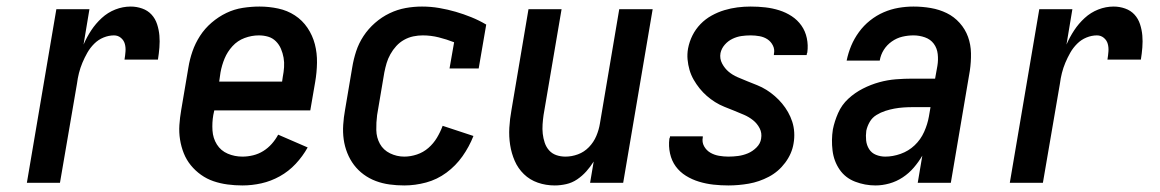

<svg xmlns="http://www.w3.org/2000/svg" viewBox="-20 -558 3540 586"><path d="M62 0 152 -530H253L235 -422Q245 -445 258.5 -465.5Q272 -486 290.5 -503Q309 -520 332 -529Q355 -538 379 -538Q397 -538 414 -532Q431 -526 442.5 -513.5Q454 -501 459.5 -484Q465 -467 466.5 -449.5Q468 -432 466.5 -413Q465 -394 462 -376H360Q362 -388 363 -400.5Q364 -413 361 -424Q358 -435 349 -442.5Q340 -450 328 -450Q312 -450 296 -443.5Q280 -437 267.5 -424.5Q255 -412 246.5 -397Q238 -382 231.5 -366.5Q225 -351 221 -335Q217 -319 215 -303L163 0Z M720 8Q697 8 674.5 5Q652 2 631.5 -5Q611 -12 593.5 -24.5Q576 -37 562.5 -53.5Q549 -70 541 -90Q533 -110 529.5 -132Q526 -154 527.5 -176.5Q529 -199 533 -222L555 -352Q559 -377 567.5 -401.5Q576 -426 590.5 -448.5Q605 -471 626 -489Q647 -507 671 -518.5Q695 -530 721 -534Q747 -538 772 -538Q801 -538 829 -532Q857 -526 880 -511Q903 -496 918.5 -473Q934 -450 941 -423Q948 -396 947.5 -366.5Q947 -337 942 -308L927 -221H634L631 -207Q627 -184 628.5 -160Q630 -136 642 -117Q654 -98 675 -89Q696 -80 720 -80Q736 -80 752.5 -84Q769 -88 783.5 -97Q798 -106 809.5 -119Q821 -132 829 -147L919 -108Q904 -81 882.5 -58Q861 -35 834 -20Q807 -5 778 1.5Q749 8 720 8ZM649 -309H841L843 -323Q846 -338 847 -353Q848 -368 845.5 -382Q843 -396 837.5 -409Q832 -422 822 -432Q812 -442 798.5 -446Q785 -450 770 -450Q748 -450 726.5 -442Q705 -434 689.5 -417Q674 -400 665.5 -379.5Q657 -359 653 -337Z M1214 8Q1191 8 1169 5Q1147 2 1127 -5.5Q1107 -13 1090 -25.5Q1073 -38 1060.5 -54.5Q1048 -71 1040 -91Q1032 -111 1029 -132.5Q1026 -154 1027.5 -177Q1029 -200 1033 -222L1055 -352Q1059 -377 1067 -401.5Q1075 -426 1089.5 -448Q1104 -470 1124.5 -488Q1145 -506 1169 -517.5Q1193 -529 1218 -533.5Q1243 -538 1268 -538Q1295 -538 1321 -533.5Q1347 -529 1371 -522Q1395 -515 1418.5 -505.5Q1442 -496 1464 -483L1441 -349H1352L1366 -429Q1343 -438 1319 -444Q1295 -450 1270 -450Q1256 -450 1241.5 -447Q1227 -444 1213.5 -436.5Q1200 -429 1189.5 -417.5Q1179 -406 1171.5 -392.5Q1164 -379 1160 -365.5Q1156 -352 1153 -337L1131 -207Q1128 -184 1128.5 -161Q1129 -138 1139.5 -119Q1150 -100 1170.5 -90Q1191 -80 1214 -80Q1233 -80 1252.5 -86.5Q1272 -93 1287.5 -106.5Q1303 -120 1313.5 -137.5Q1324 -155 1331 -174L1425 -143Q1412 -110 1391.5 -81Q1371 -52 1342.5 -31Q1314 -10 1280.5 -1Q1247 8 1214 8Z M1673 8Q1646 8 1621.5 -0.5Q1597 -9 1579 -26.5Q1561 -44 1551 -67Q1541 -90 1537 -115.5Q1533 -141 1534.5 -168Q1536 -195 1541 -222L1593 -530H1694L1639 -207Q1637 -193 1636 -178.5Q1635 -164 1636.5 -150Q1638 -136 1642.5 -122.5Q1647 -109 1656 -99Q1665 -89 1678 -84.5Q1691 -80 1706 -80Q1725 -80 1744 -87Q1763 -94 1777.5 -109Q1792 -124 1800 -143Q1808 -162 1811 -181L1870 -530H1972L1882 0H1781L1792 -65Q1782 -49 1769.5 -35Q1757 -21 1741.5 -10.5Q1726 0 1708 4Q1690 8 1673 8Z M2203 8Q2180 8 2157.5 5.5Q2135 3 2113.5 -3.5Q2092 -10 2073.5 -21.5Q2055 -33 2042.5 -50Q2030 -67 2025 -89.5Q2020 -112 2023 -135Q2024 -136 2024.5 -138Q2025 -140 2025 -142H2125Q2125 -141 2125 -140.5Q2125 -140 2125 -139Q2122 -124 2129 -111.5Q2136 -99 2148 -92Q2160 -85 2174.5 -82.5Q2189 -80 2203 -80Q2218 -80 2233 -82Q2248 -84 2262.5 -90Q2277 -96 2289 -108Q2301 -120 2303 -135Q2306 -152 2298.5 -166.5Q2291 -181 2278.5 -191Q2266 -201 2251 -207.5Q2236 -214 2221 -220Q2206 -226 2191 -232Q2176 -238 2162.5 -246.5Q2149 -255 2137 -265.5Q2125 -276 2115 -288.5Q2105 -301 2097 -315Q2089 -329 2084.5 -344.5Q2080 -360 2078.5 -376.5Q2077 -393 2080 -410Q2084 -431 2093.5 -450Q2103 -469 2118 -484.5Q2133 -500 2152 -510.5Q2171 -521 2191 -527Q2211 -533 2231 -535.5Q2251 -538 2271 -538Q2294 -538 2316 -535.5Q2338 -533 2358.5 -526.5Q2379 -520 2396.5 -508.5Q2414 -497 2426 -480Q2438 -463 2442.5 -441.5Q2447 -420 2444 -398Q2443 -396 2442.5 -394Q2442 -392 2442 -390H2342Q2342 -391 2342 -392Q2342 -393 2342 -393Q2345 -407 2339 -419Q2333 -431 2322.5 -438Q2312 -445 2298.5 -447.5Q2285 -450 2271 -450Q2257 -450 2243 -448Q2229 -446 2215.5 -439.5Q2202 -433 2192 -421.5Q2182 -410 2179 -396Q2176 -379 2184 -364Q2192 -349 2204 -339Q2216 -329 2231 -322.5Q2246 -316 2261 -310Q2276 -304 2291 -298Q2306 -292 2319.5 -283.5Q2333 -275 2345 -264.5Q2357 -254 2367 -242Q2377 -230 2385 -216Q2393 -202 2398 -186.5Q2403 -171 2404 -154Q2405 -137 2402 -120Q2397 -89 2376.5 -61.5Q2356 -34 2326.5 -18.5Q2297 -3 2265.5 2.5Q2234 8 2203 8Z M2652 8Q2652 8 2652 8Q2652 8 2652 8Q2652 8 2652 8Q2652 8 2652 8Q2620 8 2590 -3.5Q2560 -15 2542.5 -40.5Q2525 -66 2521 -98.5Q2517 -131 2522 -163Q2527 -188 2538 -213Q2549 -238 2569 -256.5Q2589 -275 2613.5 -287.5Q2638 -300 2663.5 -307Q2689 -314 2714.5 -316Q2740 -318 2765 -318H2834L2841 -357Q2844 -375 2842 -393Q2840 -411 2830 -424.5Q2820 -438 2803 -444Q2786 -450 2768 -450Q2751 -450 2734 -446Q2717 -442 2702 -431.5Q2687 -421 2677.5 -406Q2668 -391 2665 -373H2564Q2569 -397 2578 -418.5Q2587 -440 2601.5 -460Q2616 -480 2635.5 -495.5Q2655 -511 2677 -520.5Q2699 -530 2722 -534Q2745 -538 2768 -538Q2795 -538 2821 -533.5Q2847 -529 2869.5 -518Q2892 -507 2909 -488Q2926 -469 2934.5 -445.5Q2943 -422 2943.5 -395.5Q2944 -369 2940 -342L2882 0H2781L2795 -83Q2784 -64 2769 -46.5Q2754 -29 2735 -16.5Q2716 -4 2694.5 2Q2673 8 2652 8ZM2682 -80Q2705 -80 2729 -88.5Q2753 -97 2771.5 -114.5Q2790 -132 2800.5 -155.5Q2811 -179 2815 -202L2820 -231H2765Q2751 -231 2737 -230Q2723 -229 2709.5 -226.5Q2696 -224 2682 -219.5Q2668 -215 2655 -207Q2642 -199 2634.5 -186Q2627 -173 2624 -159Q2622 -144 2623.5 -129.5Q2625 -115 2632.5 -103Q2640 -91 2653.5 -85.5Q2667 -80 2682 -80Z M3062 0 3152 -530H3253L3235 -422Q3245 -445 3258.5 -465.5Q3272 -486 3290.5 -503Q3309 -520 3332 -529Q3355 -538 3379 -538Q3397 -538 3414 -532Q3431 -526 3442.5 -513.5Q3454 -501 3459.5 -484Q3465 -467 3466.5 -449.5Q3468 -432 3466.5 -413Q3465 -394 3462 -376H3360Q3362 -388 3363 -400.5Q3364 -413 3361 -424Q3358 -435 3349 -442.5Q3340 -450 3328 -450Q3312 -450 3296 -443.5Q3280 -437 3267.5 -424.5Q3255 -412 3246.5 -397Q3238 -382 3231.5 -366.5Q3225 -351 3221 -335Q3217 -319 3215 -303L3163 0Z"/></svg>

Font: iosevka_custom_sans_ss08 SmBd
Style: Italic
Weight: 600
Italic angle: -10°
Designer: Belleve Invis
Foundry: Belleve Invis
Version: Version 10.3.0; ttfautohint (v1.8.3)